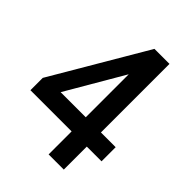

<svg xmlns="http://www.w3.org/2000/svg" viewBox="-204 -803 903 903"><g transform="rotate(45 247.0 -351.5)"><path d="M284 0V-153H10V-235L285 -703H385V-247H483V-153H385V0ZM117 -247H284V-533Z"/></g></svg>

Font: Zen Kaku Gothic Antique
Style: Bold
Weight: 700
Designer: Yoshimichi Ohira
Foundry: Positype
Version: Version 1.001